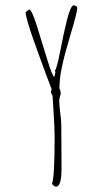

<svg xmlns="http://www.w3.org/2000/svg" viewBox="-20 -684 392 719"><path d="M189.5 15.1Q210.4 15.1 210.4 -52.7V-57.1Q210.4 -101.6 210 -136.7Q209.5 -171.9 209.5 -215.8Q209.5 -229.5 205.6 -261.7Q201.7 -293.9 201.7 -307.1Q201.7 -313 204.6 -322.3Q207.5 -331.1 207.5 -335.9Q207.5 -341.3 202.6 -353Q202.6 -395.5 214.4 -444.3Q219.7 -468.8 225.3 -488.8Q231 -508.8 238.8 -535.6L241.7 -546.4Q269.5 -638.7 269.5 -653.8Q269.5 -658.2 265.4 -661.1Q261.2 -664.1 256.3 -664.1Q244.6 -664.1 230.5 -608.4Q217.3 -554.7 205.1 -490.2Q192.4 -427.2 185.5 -418.9L187.5 -414.1L183.6 -396Q175.8 -398.4 157.2 -460.4L149.9 -483.9Q131.8 -543.9 118.7 -585.4Q99.1 -647.5 89.4 -648.9L75.7 -638.2Q76.7 -625.5 84 -600.6Q90.3 -577.6 103.3 -541Q116.2 -504.4 120.1 -493.7L130.9 -463.9Q143.1 -429.7 155.5 -397Q168 -364.3 173.3 -350.1L170.4 -337.9L176.8 -325.2L181.2 -254.4Q184.6 -203.6 184.6 -170.9Q184.6 -21 174.8 3.9Q176.3 7.3 181.2 11.2Q186 15.1 189.5 15.1Z"/></svg>

Font: Amatica SC
Style: Regular
Weight: 400
Designer: Vernon Adams, Ben Nathan
Foundry: newtypography
Version: Version 2.001